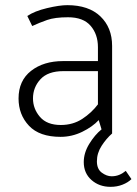

<svg xmlns="http://www.w3.org/2000/svg" viewBox="-20 -518 530 745"><path d="M241 -498Q324 -498 369.5 -454.5Q415 -411 415 -340V0Q393 19 374.5 47.5Q356 76 356 108Q356 138 375 152Q394 166 413 166Q429 166 442.5 160.5Q456 155 468 145L490 177Q477 190 455.5 198.5Q434 207 409 207Q365 207 335 180.5Q305 154 305 111Q305 75 326.5 40Q348 5 374 -16L363 -52Q339 -26 299 -6.5Q259 13 215 13Q133 13 92.5 -30Q52 -73 52 -136Q52 -205 100.5 -243Q149 -281 225 -281H360V-335Q360 -385 331.5 -418Q303 -451 244 -451Q193 -451 163 -440.5Q133 -430 105 -417L86 -456Q114 -475 162.5 -486.5Q211 -498 241 -498ZM216 -33Q263 -33 299 -56.5Q335 -80 360 -113V-242H226Q166 -242 137 -210.5Q108 -179 108 -136Q108 -96 135 -64.5Q162 -33 216 -33Z"/></svg>

Font: Palanquin ExtraLight
Style: Regular
Weight: 275
Designer: Pria Ravichandran
Version: Version 1.001